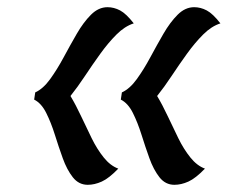

<svg xmlns="http://www.w3.org/2000/svg" viewBox="-20 -584 678 534"><path d="M78 -327Q100 -337 119.5 -364Q139 -391 157 -424.5Q175 -458 193.5 -490Q212 -522 233 -543Q254 -564 279 -564Q297 -564 314 -555Q331 -546 352 -519Q327 -511 304 -488Q281 -465 259 -434.5Q237 -404 216.5 -373Q196 -342 176 -317Q191 -292 205.5 -261Q220 -230 235 -199.5Q250 -169 268.5 -146Q287 -123 309 -115Q283 -88 263 -79Q243 -70 224 -70Q199 -70 182.5 -91Q166 -112 154.5 -144Q143 -176 132.5 -209.5Q122 -243 108.5 -270Q95 -297 75 -307ZM319 -327Q341 -337 360.5 -364Q380 -391 398 -424.5Q416 -458 434.5 -490Q453 -522 474 -543Q495 -564 520 -564Q538 -564 555 -555Q572 -546 593 -519Q568 -511 545 -488Q522 -465 500 -434.5Q478 -404 457.5 -373Q437 -342 417 -317Q432 -292 446.5 -261Q461 -230 476 -199.5Q491 -169 509.5 -146Q528 -123 550 -115Q524 -88 504 -79Q484 -70 465 -70Q440 -70 423.5 -91Q407 -112 395.5 -144Q384 -176 373.5 -209.5Q363 -243 349.5 -270Q336 -297 316 -307Z"/></svg>

Font: Merienda
Style: Regular
Weight: 400
Designer: Eduardo Rodriguez Tunni
Foundry: Eduardo Rodriguez Tunni
Version: Version 2.001